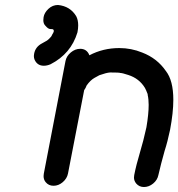

<svg xmlns="http://www.w3.org/2000/svg" viewBox="-20 -746 716 771"><path d="M558 5Q539 5 527 -9Q518 -20 518 -33Q518 -38 519 -43Q527 -84 541.5 -132Q556 -180 568 -235Q577 -288 577 -325Q577 -348 573 -365V-368Q566 -386 563 -391L562 -393Q539 -431 495 -445Q471 -453 463 -453Q459 -455 422 -455Q407 -454 379 -444Q362 -435 359 -433Q343 -424 328 -403Q324 -392 318 -384L253 -49Q249 -29 232 -14.5Q215 0 195 0Q175 0 163 -15Q155 -25 155 -39Q155 -44 156 -49L243 -501Q247 -521 264.5 -535.5Q282 -550 302 -550Q329 -550 339 -524Q394 -553 459 -553Q507 -553 551 -535Q611 -512 646 -461Q676 -423 676 -345Q676 -294 663 -225Q653 -177 641 -140Q626 -87 616 -43Q612 -23 595 -9Q578 5 558 5ZM156 -482Q130 -482 119 -506Q116 -513 116 -521Q116 -525 117 -530Q122 -558 149 -572L165 -581Q167 -581 177 -590Q187 -599 189 -606Q195 -615 196 -620V-622Q196 -628 190 -629Q189 -629 181 -629.5Q173 -630 162 -643Q154 -651 154 -665Q154 -671 155 -677Q158 -695 174.5 -710.5Q191 -726 213 -726Q262 -721 286 -681Q294 -666 294 -644Q294 -631 291 -616Q265 -530 183 -488Q169 -482 156 -482Z"/></svg>

Font: Bad Comic
Style: Italic
Weight: 400
Italic angle: -11°
Designer: GGBotNet
Foundry: GGBotNet
Version: 0.95